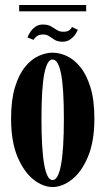

<svg xmlns="http://www.w3.org/2000/svg" viewBox="-20 -740 424 771"><path d="M191 11Q152.5 11 114.2 -19.2Q76 -49.5 50.2 -110.5Q24.5 -171.5 24.5 -263.5Q24.5 -338.5 40 -389.5Q55.5 -440.5 80.5 -471.2Q105.5 -502 134.8 -515.2Q164 -528.5 191 -528.5Q218.5 -528.5 247.8 -515.2Q277 -502 302.2 -471.2Q327.5 -440.5 343.2 -389.5Q359 -338.5 359 -263.5Q359 -171.5 333.2 -110.5Q307.5 -49.5 268.8 -19.2Q230 11 191 11ZM191 -17Q236.5 -17 236.5 -263.5Q236.5 -386 225.2 -443.5Q214 -501 191 -501Q169 -501 157.8 -443.5Q146.5 -386 146.5 -263.5Q146.5 -17 191 -17ZM231 -572.5Q212 -572.5 200 -579.8Q188 -587 177.8 -594.2Q167.5 -601.5 153.5 -601.5Q135.5 -601.5 126 -593Q116.5 -584.5 114.5 -580L90.5 -589.5Q93 -598 100.8 -610.2Q108.5 -622.5 121.2 -632Q134 -641.5 152 -641.5Q172.5 -641.5 185 -634.2Q197.5 -627 208.2 -619.8Q219 -612.5 234.5 -612.5Q251.5 -612.5 259.2 -619.2Q267 -626 269 -631.5L292.5 -620.5Q290.5 -614 282.8 -602.5Q275 -591 262.2 -581.8Q249.5 -572.5 231 -572.5ZM57 -694.5V-720H326V-694.5Z"/></svg>

Font: Imbue 50pt
Style: Bold
Weight: 700
Designer: Tyler Finck
Foundry: Etcetera Type Company
Version: Version 1.102; ttfautohint (v1.8.3)